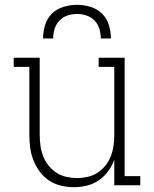

<svg xmlns="http://www.w3.org/2000/svg" viewBox="-20 -770 640 798"><path d="M287 8Q260 8 233 1.5Q206 -5 183.5 -20Q161 -35 145 -57Q129 -79 119 -104Q109 -129 105.5 -156Q102 -183 102 -210V-492H37V-530H145V-210Q145 -188 148 -165.5Q151 -143 159 -122Q167 -101 181 -83Q195 -65 214 -52.5Q233 -40 255.5 -35Q278 -30 300 -30Q322 -30 344.5 -35Q367 -40 386 -52.5Q405 -65 419 -83Q433 -101 441 -122Q449 -143 452 -165.5Q455 -188 455 -210V-492H390V-530H498V-38H563V0H455V-106Q446 -81 429.5 -58.5Q413 -36 390.5 -20.5Q368 -5 341 1.5Q314 8 287 8ZM159 -610Q159 -638 167.5 -666Q176 -694 196 -713.5Q216 -733 244 -741.5Q272 -750 300 -750Q328 -750 356 -741.5Q384 -733 404 -713.5Q424 -694 432.5 -666Q441 -638 441 -610H399Q399 -630 393 -650Q387 -670 373 -684.5Q359 -699 339.5 -705.5Q320 -712 300 -712Q280 -712 260.5 -705.5Q241 -699 227 -684.5Q213 -670 207 -650Q201 -630 201 -610Z"/></svg>

Font: Iosevka Slab XLtEx
Style: Regular
Weight: 200
Width: 7
Monospace: yes
Designer: Belleve Invis
Foundry: Belleve Invis
Version: Version 11.1.0; ttfautohint (v1.8.3)